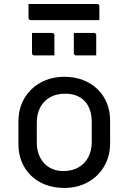

<svg xmlns="http://www.w3.org/2000/svg" viewBox="-20 -925 640 956"><path d="M300 -542.6Q351.5 -542.6 393.3 -526.5Q435.1 -510.4 465.4 -481.1Q495.8 -451.9 512 -412Q528.3 -372.2 528.3 -324.3V-212.8Q528.3 -146.7 498.4 -96.3Q468.6 -45.8 416.9 -17.5Q365.2 10.8 300 10.8Q248.5 10.8 206.5 -5.3Q164.5 -21.4 134.4 -50.7Q104.2 -79.9 88 -119.8Q71.7 -159.6 71.7 -207.5V-319Q71.7 -385.7 101.6 -435.8Q131.4 -486 183.3 -514.3Q235.2 -542.6 300 -542.6ZM305.3 -458.5Q259.1 -458.5 227.6 -439.8Q196.2 -421.1 179.7 -389.1Q163.2 -357.1 163.2 -316.1V-214.5Q163.2 -182.1 173.4 -155.4Q183.7 -128.7 201.9 -110Q218.6 -92.7 242.4 -83Q266.3 -73.3 294.7 -73.3Q340.9 -73.3 372.7 -92.6Q404.4 -111.9 420.6 -144.2Q436.8 -176.4 436.8 -215.7V-317.3Q436.8 -352.1 427.3 -378.8Q417.8 -405.6 399.5 -423.8Q382.8 -440.5 359 -449.5Q335.1 -458.5 305.3 -458.5ZM139.3 -761Q164 -761 189.5 -761Q215 -761 239.8 -761Q243.8 -761 245.8 -759.5Q247.8 -758 249.3 -756Q250.8 -754 250.8 -750V-649Q226 -649 200.5 -649Q175 -649 150.3 -649Q147.3 -649 144.8 -650.5Q142.3 -652 140.8 -654.5Q139.3 -657 139.3 -660ZM347.6 -761Q372.3 -761 397.8 -761Q423.3 -761 448.1 -761Q452.1 -761 454.1 -759.5Q456.1 -758 457.6 -756Q459.1 -754 459.1 -750V-649Q434.3 -649 408.8 -649Q383.3 -649 358.6 -649Q355.6 -649 353.1 -650.5Q350.6 -652 349.1 -654.5Q347.6 -657 347.6 -660ZM121.9 -905H463.8Q468.8 -905 471.8 -902Q474.8 -899 474.8 -894Q474.8 -876.2 474.8 -859.3Q474.8 -842.4 474.8 -824.7H132.9Q129.9 -824.7 127.4 -826.2Q124.9 -827.7 123.4 -830.2Q121.9 -832.7 121.9 -835.7Q121.9 -853.4 121.9 -870.3Q121.9 -887.2 121.9 -905Z"/></svg>

Font: Recursive Sans Linear Light
Style: Regular
Weight: 300
Version: Version 1.085